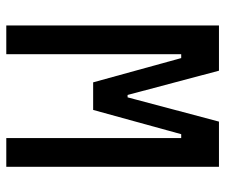

<svg xmlns="http://www.w3.org/2000/svg" viewBox="-74 -660 733 626"><g transform="rotate(90 293.0 -346.5)"><path d="M276.4 -283.2 291 -395.5H296.9L376 -693.4H445.3V-570.3H417L337.9 -283.2ZM62.5 0V-693.4H156.2V0ZM248 -283.2 168.9 -570.3H140.6V-693.4H210L289.1 -395.5H293L302.7 -283.2ZM429.7 0V-693.4H523.4V0Z"/></g></svg>

Font: Cascadia Mono PL
Style: Regular
Weight: 400
Monospace: yes
Designer: Aaron Bell
Foundry: Saja Typeworks
Version: Version 2102.003